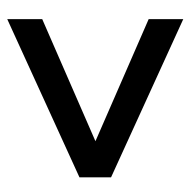

<svg xmlns="http://www.w3.org/2000/svg" viewBox="-18 -530 513 516"><g transform="rotate(-90 238.0 -271.5)"><path d="M445 -35V-128L117 -271L445 -414V-508L20 -314V-229Z"/></g></svg>

Font: Arthouse Owned Medium
Style: Regular
Weight: 500
Designer: Jeremy Tribby
Foundry: Tribby Type
Version: Version 1.000;PS 001.000;hotconv 1.0.88;makeotf.lib2.5.64775